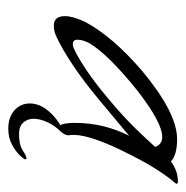

<svg xmlns="http://www.w3.org/2000/svg" viewBox="-13 -328 450 464"><g transform="rotate(90 212.0 -96.0)"><path d="M42 -1Q19 -1 19 -28Q19 -47 33 -77Q69 -144 152 -215Q253 -299 316 -299Q355 -299 370 -284Q393 -301 419 -301Q424 -301 424 -298Q424 -296 422 -294Q408 -278 390.5 -251Q373 -224 353 -184Q306 -92 306 -49Q306 -39 307 -37V-36Q307 -30 301 -21.5Q295 -13 289 -13Q277 -13 277 -53Q277 -121 308 -183L223 -112Q175 -72 136.5 -46.5Q98 -21 70 -8Q56 -1 42 -1ZM87 -47Q93 -47 100 -51Q113 -56 145 -77Q177 -98 214 -129Q260 -167 290.5 -198.5Q321 -230 335 -246Q329 -263 311 -263Q276 -263 199 -203Q112 -133 85 -88Q76 -72 76 -58Q76 -47 87 -47ZM291 109Q263 109 246.5 94Q230 79 230 57Q230 33 249 11Q268 -11 296 -24L300 -20Q283 -3 275 15Q267 33 267 48Q267 62 276 72.5Q285 83 304 83Q330 83 343.5 74Q357 65 363 65Q365 65 365 68Q365 71 355.5 81Q346 91 329.5 100Q313 109 291 109Z"/></g></svg>

Font: Whisper
Style: Regular
Weight: 400
Designer: Robert E. Leuschke
Foundry: Robert E. Leuschke
Version: Version 1.010; ttfautohint (v1.8.4.7-5d5b)